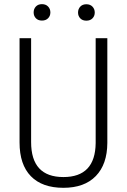

<svg xmlns="http://www.w3.org/2000/svg" viewBox="-20 -895 610 925"><path d="M497.1 -710.9V-206.5Q496.6 -103.5 441.7 -46.9Q386.7 9.8 285.6 9.8Q183.1 9.8 128.7 -46.1Q74.2 -102.1 74.2 -208.5V-710.9H129.9V-210.4Q129.9 -42 285.6 -42Q439 -42 440.9 -205.6V-710.9ZM142.1 -835Q142.1 -852.1 152.8 -863.5Q163.6 -875 182.1 -875Q200.7 -875 211.7 -863.5Q222.7 -852.1 222.7 -835Q222.7 -818.4 211.7 -807.1Q200.7 -795.9 182.1 -795.9Q163.6 -795.9 152.8 -807.1Q142.1 -818.4 142.1 -835ZM356 -834.5Q356 -851.6 366.7 -863Q377.4 -874.5 396 -874.5Q414.6 -874.5 425.5 -863Q436.5 -851.6 436.5 -834.5Q436.5 -817.9 425.5 -806.6Q414.6 -795.4 396 -795.4Q377.4 -795.4 366.7 -806.6Q356 -817.9 356 -834.5Z"/></svg>

Font: TypoPRO Roboto
Style: Regular
Weight: 300
Designer: Google
Version: Version 2.136; 2016